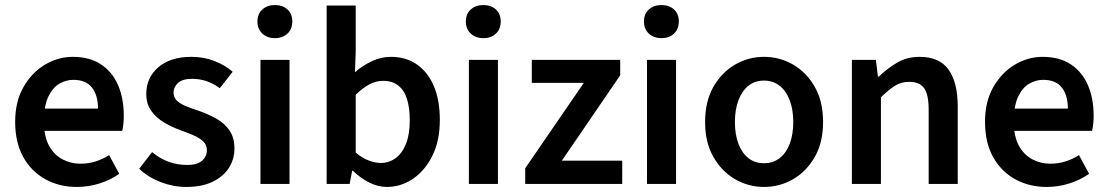

<svg xmlns="http://www.w3.org/2000/svg" viewBox="-20 -728 4386 760"><path d="M284 12Q215 12 159.5 -18.5Q104 -49 72 -106.5Q40 -164 40 -246Q40 -326 73 -383.5Q106 -441 158 -472Q210 -503 268 -503Q335 -503 380 -473Q425 -443 447.5 -390.5Q470 -338 470 -270Q470 -254 468.5 -239Q467 -224 464 -210H126V-298H368Q368 -351 344 -381.5Q320 -412 270 -412Q242 -412 215.5 -397Q189 -382 171.5 -346Q154 -310 154 -246Q154 -188 174 -151.5Q194 -115 227 -97.5Q260 -80 298 -80Q330 -80 358.5 -89Q387 -98 412 -114L452 -40Q418 -16 374.5 -2Q331 12 284 12Z M717 12Q666 12 616.5 -7Q567 -26 531 -60L582 -126Q615 -99 649 -87Q683 -75 721 -75Q761 -75 780 -92Q799 -109 799 -134Q799 -154 784.5 -168Q770 -182 747 -192Q724 -202 696 -212Q660 -225 629 -243.5Q598 -262 578.5 -289.5Q559 -317 559 -356Q559 -421 607 -462Q655 -503 737 -503Q787 -503 829 -486.5Q871 -470 901 -444L850 -379Q824 -398 797 -407Q770 -416 740 -416Q703 -416 685 -400Q667 -384 667 -362Q667 -344 678.5 -331.5Q690 -319 712 -309.5Q734 -300 765 -290Q803 -277 836 -258.5Q869 -240 888.5 -211.5Q908 -183 908 -140Q908 -98 886 -63.5Q864 -29 821.5 -8.5Q779 12 717 12Z M1011 0V-491H1126V0ZM1068 -577Q1038 -577 1018.5 -595Q999 -613 999 -643Q999 -673 1018.5 -690.5Q1038 -708 1068 -708Q1099 -708 1118 -690.5Q1137 -673 1137 -643Q1137 -613 1118 -595Q1099 -577 1068 -577Z M1511 12Q1478 12 1443.5 -4.5Q1409 -21 1377 -52H1374L1364 0H1273V-706H1388V-524L1385 -442Q1416 -469 1452.5 -486Q1489 -503 1527 -503Q1588 -503 1631.5 -472Q1675 -441 1698 -385.5Q1721 -330 1721 -254Q1721 -170 1691 -110.5Q1661 -51 1613.5 -19.5Q1566 12 1511 12ZM1487 -83Q1520 -83 1546 -102Q1572 -121 1587 -158.5Q1602 -196 1602 -252Q1602 -301 1591 -336Q1580 -371 1556.5 -389.5Q1533 -408 1496 -408Q1469 -408 1443 -394.5Q1417 -381 1388 -353V-124Q1414 -102 1440 -92.5Q1466 -83 1487 -83Z M1836 0V-491H1951V0ZM1893 -577Q1863 -577 1843.5 -595Q1824 -613 1824 -643Q1824 -673 1843.5 -690.5Q1863 -708 1893 -708Q1924 -708 1943 -690.5Q1962 -673 1962 -643Q1962 -613 1943 -595Q1924 -577 1893 -577Z M2059 0V-62L2291 -400H2085V-491H2435V-430L2204 -92H2443V0Z M2541 0V-491H2656V0ZM2598 -577Q2568 -577 2548.5 -595Q2529 -613 2529 -643Q2529 -673 2548.5 -690.5Q2568 -708 2598 -708Q2629 -708 2648 -690.5Q2667 -673 2667 -643Q2667 -613 2648 -595Q2629 -577 2598 -577Z M3004 12Q2943 12 2890 -18.5Q2837 -49 2804 -106.5Q2771 -164 2771 -245Q2771 -327 2804 -384.5Q2837 -442 2890 -472.5Q2943 -503 3004 -503Q3066 -503 3119 -472.5Q3172 -442 3205 -384.5Q3238 -327 3238 -245Q3238 -164 3205 -106.5Q3172 -49 3119 -18.5Q3066 12 3004 12ZM3004 -82Q3040 -82 3066 -102Q3092 -122 3106 -159Q3120 -196 3120 -245Q3120 -294 3106 -331Q3092 -368 3066 -388.5Q3040 -409 3004 -409Q2968 -409 2942.5 -388.5Q2917 -368 2903 -331Q2889 -294 2889 -245Q2889 -196 2903 -159Q2917 -122 2942.5 -102Q2968 -82 3004 -82Z M3352 0V-491H3447L3455 -425H3459Q3492 -457 3531 -480Q3570 -503 3620 -503Q3699 -503 3735 -452Q3771 -401 3771 -308V0H3656V-293Q3656 -354 3638 -379Q3620 -404 3579 -404Q3547 -404 3522.5 -388.5Q3498 -373 3467 -343V0Z M4123 12Q4054 12 3998.5 -18.5Q3943 -49 3911 -106.5Q3879 -164 3879 -246Q3879 -326 3912 -383.5Q3945 -441 3997 -472Q4049 -503 4107 -503Q4174 -503 4219 -473Q4264 -443 4286.5 -390.5Q4309 -338 4309 -270Q4309 -254 4307.5 -239Q4306 -224 4303 -210H3965V-298H4207Q4207 -351 4183 -381.5Q4159 -412 4109 -412Q4081 -412 4054.5 -397Q4028 -382 4010.5 -346Q3993 -310 3993 -246Q3993 -188 4013 -151.5Q4033 -115 4066 -97.5Q4099 -80 4137 -80Q4169 -80 4197.5 -89Q4226 -98 4251 -114L4291 -40Q4257 -16 4213.5 -2Q4170 12 4123 12Z"/></svg>

Font: Source Sans 3 SemiBold
Style: Regular
Weight: 600
Designer: Paul D. Hunt
Foundry: Adobe
Version: Version 3.046;hotconv 1.0.118;makeotfexe 2.5.65603